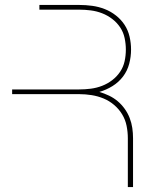

<svg xmlns="http://www.w3.org/2000/svg" viewBox="-20 -755 640 775"><path d="M496 0V-197Q496 -222 491 -247Q486 -272 473 -293.5Q460 -315 440.5 -331.5Q421 -348 398 -357.5Q375 -367 350 -371Q325 -375 300 -375H29V-394H300Q323 -394 346.5 -397Q370 -400 392 -408.5Q414 -417 433 -431.5Q452 -446 465 -465.5Q478 -485 483 -508Q488 -531 488 -555Q488 -578 483 -601.5Q478 -625 465 -644.5Q452 -664 433 -678.5Q414 -693 392 -701.5Q370 -710 346.5 -713Q323 -716 300 -716H139V-735H300Q326 -735 352 -731.5Q378 -728 402.5 -718.5Q427 -709 448 -692.5Q469 -676 483 -654.5Q497 -633 503 -607Q509 -581 509 -555Q509 -526 501.5 -497.5Q494 -469 476.5 -446Q459 -423 434 -407.5Q409 -392 381 -384Q401 -378 420 -369Q439 -360 455 -346.5Q471 -333 483.5 -315.5Q496 -298 503.5 -278.5Q511 -259 514 -238.5Q517 -218 517 -197V0Z"/></svg>

Font: Iosevka Thin Extended
Style: Regular
Weight: 100
Width: 7
Monospace: yes
Designer: Belleve Invis
Foundry: Belleve Invis
Version: Version 32.5.0; ttfautohint (v1.8.4)